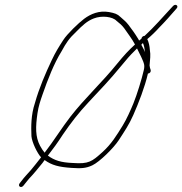

<svg xmlns="http://www.w3.org/2000/svg" viewBox="-20 -727 742 781"><path d="M555.6 -570C552.3 -567.4 549.4 -564.1 545.7 -562C544 -566 542.1 -569.3 540.1 -572C529.4 -589.8 515.2 -609.5 502.5 -626C491.8 -639.9 483.8 -645.4 469.9 -658C457.8 -670.2 445.6 -673.9 423.5 -678C383.4 -685 349.1 -670.6 322.2 -650.5C300.5 -634.3 252.8 -588.8 237.2 -564C219.4 -536.7 205.5 -514.3 190.3 -482C164.8 -427.9 139.5 -369.9 122.1 -308C105.8 -259.4 106.3 -211.2 107.9 -173C109.7 -148.6 132.1 -102.7 147.1 -87C133.6 -70.2 116.3 -47.4 106.3 -36C92.1 -19.7 78.3 -5.9 66.7 10L59.6 19C51.5 31.1 66.2 39.9 75.5 28L82.6 19C86.5 13.7 91.6 7.3 98 0C118.1 -21 130.9 -37.2 152.8 -64L161.5 -76C190.6 -54.8 219.5 -47.5 271.2 -44C308.7 -41.5 329.2 -42 355.6 -54.5C385.7 -68.8 442.8 -125.5 463.2 -157C486.6 -193.2 505 -219.8 522.4 -259.5C543.6 -307.8 568.7 -371.3 581.8 -428C589.9 -428 594.5 -435.3 593 -442L590.1 -451L588.4 -461C590.5 -484.1 593.2 -504.3 589.7 -523C588.4 -540.5 585.4 -554.6 579.1 -568C594.6 -580.6 614.8 -600.3 626.8 -614C652.1 -639.4 674.3 -665 697.8 -692C708.5 -703 694.5 -713.4 684.3 -703L675 -693C640.1 -655.5 606.8 -616.6 568.1 -581C561.6 -581 556 -575.9 555.6 -570ZM565 -442C556.3 -403.9 537.1 -342 522.9 -307C511.9 -280.1 494.7 -241.4 478.9 -216C454 -176 433.7 -141.6 396.4 -108C353.7 -69.5 340.6 -59.4 276.8 -64C227.9 -65.8 201.1 -74.7 174.7 -94C196 -121.4 214.9 -147.2 235.3 -179C269.8 -229.3 298.3 -266.2 341 -312C388.6 -363 426.8 -402.2 471.5 -457C493 -483.7 511 -504 525.6 -518C529.8 -522 533.8 -526 537.4 -530C543.7 -515.5 553.5 -499.2 559 -485C564.9 -471.4 569.7 -462.1 565 -442ZM569.9 -515C566.1 -525.3 559.2 -535.6 554.8 -545C557.4 -547.7 559.6 -550 561.4 -552C566.3 -540.8 568 -529.8 569.9 -515ZM161.5 -106C155.7 -112.7 149.5 -122 142.9 -134C123.5 -170.8 124.4 -210.4 132.4 -266C136.5 -294.7 144.6 -318.3 153.2 -343C174.6 -404.4 199.2 -468.1 230.8 -519C249 -552.3 260.4 -570.1 290.1 -598C315.2 -623.4 334.1 -641.6 361.5 -652C394.5 -664.9 438.5 -659.2 454.2 -642C467.8 -631.3 475.5 -624.8 485.3 -612C500.2 -589.8 516.8 -569.6 529.1 -546C503 -522 485.8 -503.7 455.8 -467C396.1 -392.9 324.6 -327.2 266.9 -253C230.9 -206.7 196.5 -150.6 161.5 -106Z"/></svg>

Font: HoneyBee
Style: UltLitIt
Weight: 100
Foundry: Cannot Into Space Fonts
Version: Version 0.89